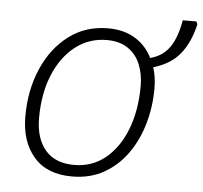

<svg xmlns="http://www.w3.org/2000/svg" viewBox="-47 -642 740 699"><g transform="rotate(5 323.5 -292.0)"><path d="M240.7 8.8Q148.4 8.8 100.6 -47.1Q52.7 -103 52.7 -194.3Q52.7 -290.5 86.7 -368.9Q120.6 -447.3 181.9 -493.7Q243.2 -540 325.2 -540Q383.8 -540 424.8 -514.6Q465.8 -489.3 486.8 -445.8Q532.2 -457.5 557.1 -492.9Q582 -528.3 593.3 -592.8H643.1L647.5 -582.5Q631.3 -513.7 597.2 -472.4Q563 -431.2 501 -413.1Q512.2 -377.9 512.2 -336.9Q512.2 -269.5 494.4 -207.5Q476.6 -145.5 441.9 -96.7Q407.2 -47.9 356.7 -19.5Q306.2 8.8 240.7 8.8ZM245.1 -33.7Q310.5 -33.7 359.1 -73.5Q407.7 -113.3 434.6 -182.9Q461.4 -252.4 461.4 -341.3Q461.4 -384.3 447 -419.7Q432.6 -455.1 402.1 -476.1Q371.6 -497.1 324.7 -497.1Q259.8 -497.1 209.7 -458.3Q159.7 -419.4 131.3 -350.8Q103 -282.2 103 -192.9Q103 -119.1 138.9 -76.4Q174.8 -33.7 245.1 -33.7Z"/></g></svg>

Font: Open Sans Light
Style: Italic
Weight: 300
Italic angle: -12°
Designer: Monotype Design Team
Foundry: Monotype Imaging Inc.
Version: Version 3.003; ttfautohint (v1.8.4)